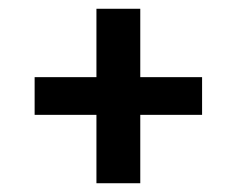

<svg xmlns="http://www.w3.org/2000/svg" viewBox="-20 -559 540 438"><path d="M200 -141V-297H59V-383H200V-539H300V-383H441V-297H300V-141Z"/></svg>

Font: Iosevka
Style: Bold
Weight: 700
Monospace: yes
Designer: Belleve Invis
Foundry: Belleve Invis
Version: Version 32.5.0; ttfautohint (v1.8.4)